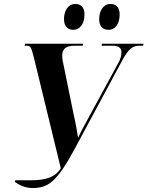

<svg xmlns="http://www.w3.org/2000/svg" viewBox="-20 -934 742 966"><path d="M527 -784C554 -784 582 -807 582 -861C582 -898 563 -914 535 -914C501 -914 479 -881 479 -838C479 -801 497 -784 527 -784ZM349 -784C377 -784 405 -807 405 -862C405 -898 386 -914 359 -914C323 -914 302 -881 302 -838C302 -801 321 -784 349 -784ZM54 -19C74 -5 104 12 143 12C221 12 265 -16 358 -189L594 -628C627 -690 648 -704 682 -704H700L702 -714H493L491 -704H547C577 -704 591 -692 591 -672C591 -657 587 -636 575 -617L412 -317C395 -286 383 -264 373 -241C368 -270 361 -314 351 -356L300 -606C296 -622 293 -639 293 -654C293 -687 311 -704 354 -704H396L398 -714H106L104 -704H115C135 -704 138 -692 150 -646L286 -87C254 -38 203 -27 132 -27H57Z"/></svg>

Font: Noto Serif Display Condensed
Style: Bold Italic
Weight: 700
Width: 3
Italic angle: -12°
Designer: Monotype Design Team
Foundry: Monotype Imaging Inc.
Version: Version 2.009